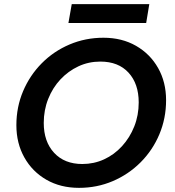

<svg xmlns="http://www.w3.org/2000/svg" viewBox="-20 -894 844 926"><path d="M361 12Q272 12 204 -27Q136 -66 97.5 -134.5Q59 -203 59 -290Q59 -378 91.5 -454.5Q124 -531 181.5 -589Q239 -647 315.5 -679.5Q392 -712 479 -712Q568 -712 636 -673Q704 -634 742.5 -566Q781 -498 781 -411Q781 -323 748.5 -246Q716 -169 658 -111Q600 -53 524 -20.5Q448 12 361 12ZM377 -103Q433 -103 482 -125.5Q531 -148 568.5 -189Q606 -230 627.5 -284Q649 -338 649 -400Q649 -490 600 -543.5Q551 -597 464 -597Q407 -597 358 -574Q309 -551 271.5 -511Q234 -471 212.5 -417Q191 -363 191 -301Q191 -211 241 -157Q291 -103 377 -103ZM310 -783 326 -874H700L685 -783Z"/></svg>

Font: DeepMind Sans
Style: Bold Italic
Weight: 700
Italic angle: -10°
Designer: Jonny Pinhorn / Modifications: Colophon Foundry
Foundry: Colophon Foundry
Version: Version 1.002; ttfautohint (v1.8.2)